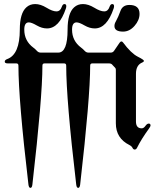

<svg xmlns="http://www.w3.org/2000/svg" viewBox="-20 -727 769 946"><path d="M3.4 0ZM543.9 -598.6Q543.9 -609.9 550.3 -620.6Q563 -643.6 573.5 -673.1Q584 -702.6 617.7 -702.6Q667.5 -702.6 667.5 -658.7Q667.5 -627.4 642.8 -599.4Q618.2 -571.3 586.4 -571.3Q543.9 -571.3 543.9 -598.6ZM15.6 -436Q77.6 -458.5 77.6 -581.1Q77.6 -662.1 109.9 -690.9Q127.4 -707 153.6 -707Q179.7 -707 209.2 -689Q238.8 -670.9 257.8 -670.9Q276.9 -670.9 284.2 -692.9Q289.1 -707 297.4 -707Q306.6 -707 306.6 -696.8Q306.6 -691.4 304.7 -685.5Q271.5 -586.9 211.4 -586.9Q186.5 -586.9 160.9 -601.8Q135.3 -616.7 122.1 -616.7Q99.6 -616.7 99.6 -581.1Q99.6 -525.4 144.5 -492.2Q153.8 -485.4 161.1 -477.1Q169.4 -467.8 180.2 -467.8H267.1Q313 -467.8 313 -581.1Q313 -662.1 345.2 -690.9Q362.8 -707 388.9 -707Q415 -707 444.6 -689Q474.1 -670.9 493.2 -670.9Q512.2 -670.9 519.5 -692.9Q524.4 -707 532.7 -707Q542 -707 542 -696.8Q542 -691.4 540 -685.5Q506.8 -586.9 446.8 -586.9Q421.9 -586.9 396.2 -601.8Q370.6 -616.7 357.4 -616.7Q335 -616.7 335 -581.1Q335 -525.4 379.9 -492.2Q389.2 -485.4 396.5 -477.1Q404.8 -467.8 415.5 -467.8H525.4Q536.1 -467.8 542 -476.6L569.3 -516.6Q573.7 -522.9 578.1 -522.9Q582.5 -522.9 586.4 -517.6Q625.5 -464.8 658.7 -447.8Q689 -432.6 689 -427.5Q689 -422.4 681.6 -419.4Q649.9 -406.7 649.9 -363.3V-128.4Q649.9 -94.7 678.2 -94.7Q688 -94.7 696.3 -106.4Q704.6 -118.2 712.9 -118.2Q721.7 -118.2 721.7 -108.4Q721.7 -104 713.9 -93.3Q676.3 -41.5 655.3 1Q650.9 9.8 643.8 9.8Q636.7 9.8 632.8 1.5Q628.9 -6.8 617.2 -12.7Q550.8 -45.9 550.8 -119.6V-383.3Q550.8 -390.1 546.9 -393.6Q539.1 -400.9 535.2 -405.8Q529.3 -414.6 517.6 -414.6H434.6Q424.3 -414.6 424.3 -403.8Q424.3 -248.5 375 182.1Q373 198.7 365.2 198.7Q357.4 198.7 355.5 182.1Q306.2 -236.8 306.2 -403.8Q306.2 -414.6 295.9 -414.6H199.2Q189 -414.6 189 -403.8Q189 -248.5 139.6 182.1Q137.7 198.7 129.9 198.7Q122.1 198.7 120.1 182.1Q70.8 -236.8 70.8 -403.8Q70.8 -414.6 60.5 -414.6H19Q3.4 -414.6 3.4 -423.1Q3.4 -431.6 15.6 -436Z"/></svg>

Font: UnifrakturMaguntia18
Style: Book
Weight: 400
Designer: j. 'mach' wust, Gerrit Ansmann, Georg Duffner, based on a font by Peter Wiegel, original typeface by Carl Albert Fahrenw
Version: Version 2017-03-19